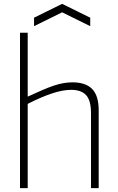

<svg xmlns="http://www.w3.org/2000/svg" viewBox="-20 -978 613 998"><path d="M157 -886 303 -958 449 -886V-842L303 -914L157 -842ZM84 -808H124V-476L127 -477Q168 -496 200.5 -510Q233 -524 260 -533Q287 -542 310.5 -546Q334 -550 357 -550Q425 -550 459 -515.5Q493 -481 493 -404V0H453V-390Q453 -456 427.5 -483.5Q402 -511 350 -511Q305 -511 247.5 -491.5Q190 -472 124 -438V0H84Z"/></svg>

Font: Encode Sans Normal
Style: Thin
Weight: 100
Designer: Pablo Impallari, Andres Torresi
Foundry: Pablo Impallari, Andres Torresi
Version: Version 1.000; ttfautohint (v1.00) -l 8 -r 50 -G 200 -x 14 -